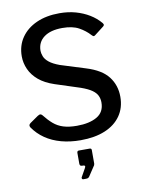

<svg xmlns="http://www.w3.org/2000/svg" viewBox="-104 -824 861 1136"><g transform="rotate(-10 326.0 -256.0)"><path d="M498 -592Q472 -621 434 -642Q396 -663 335 -663Q264 -663 224.5 -633.5Q185 -604 185 -552Q185 -538 192 -519Q199 -500 220.5 -482.5Q242 -465 283 -450L433 -403Q524 -375 563.5 -323.5Q603 -272 603 -203Q603 -137 569.5 -89Q536 -41 474.5 -15.5Q413 10 328 10Q265 10 211.5 -4.5Q158 -19 116.5 -47.5Q75 -76 47 -117Q43 -124 44 -130Q45 -136 53 -142L102 -176Q113 -183 119 -182Q125 -181 130 -175Q155 -143 180.5 -121Q206 -99 239.5 -88.5Q273 -78 321 -78Q396 -78 441.5 -104.5Q487 -131 487 -189Q487 -212 478 -230.5Q469 -249 447 -264.5Q425 -280 383 -295L232 -344Q175 -363 139.5 -393Q104 -423 87 -461Q70 -499 70 -539Q70 -603 103 -651Q136 -699 195 -725.5Q254 -752 333 -752Q386 -752 430.5 -739.5Q475 -727 512 -704.5Q549 -682 575 -651Q579 -646 580.5 -641Q582 -636 575 -630L518 -586Q512 -582 508.5 -583.5Q505 -585 498 -592ZM302 240Q297 240 295 235.5Q293 231 295 227L323 177Q328 169 326 164.5Q324 160 317 160H309Q295 160 295 145V81Q295 68 306 68H371Q382 68 382 79V160Q382 162 381 164.5Q380 167 380 169L339 231Q335 236 331 238Q327 240 317 240Z"/></g></svg>

Font: Libre Franklin Medium
Style: Regular
Weight: 500
Designer: Pablo Impallari, Rodrigo Fuenzalida, Nhung Nguyen
Foundry: Impallari Type
Version: Version 3.000